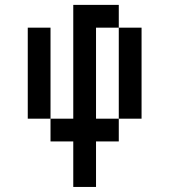

<svg xmlns="http://www.w3.org/2000/svg" viewBox="-20 -565 676 767"><path d="M90.9 -454.5V-90.9H181.8V-454.5ZM181.8 -90.9V0H272.7V181.8H363.6V0H454.5V-90.9H363.6V-454.5H454.5V-545.5H272.7V-90.9ZM454.5 -454.5V-90.9H545.5V-454.5Z"/></svg>

Font: Departure Mono
Style: Regular
Weight: 400
Monospace: yes
Designer: Helena Zhang
Version: Version 1.500;Glyphs 3.3.1 (3343)